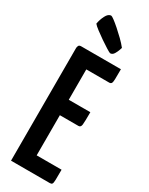

<svg xmlns="http://www.w3.org/2000/svg" viewBox="-236 -959 778 1002"><g transform="rotate(30 153.0 -458.5)"><path d="M35 0V-681Q35 -681 37.5 -690.5Q40 -700 54 -700H293Q293 -659 292.5 -640Q292 -621 288 -615Q284 -609 275 -609H137V-91H287Q287 -49 286.5 -29.5Q286 -10 282 -5Q278 0 269 0ZM44 -333V-426H267Q267 -369 265 -351Q263 -333 249 -333ZM202 -744Q196 -746 176.5 -758Q157 -770 134 -786Q111 -802 91 -817Q71 -832 63 -842Q67 -867 79.5 -892Q92 -917 110 -917Q114 -917 129 -906Q144 -895 165 -876.5Q186 -858 206.5 -838Q227 -818 242 -799Q242 -799 237.5 -785.5Q233 -772 224.5 -758Q216 -744 202 -744Z"/></g></svg>

Font: Yanone Kaffeesatz ExtraLight SemiBold
Style: Regular
Weight: 600
Version: Version 2.003